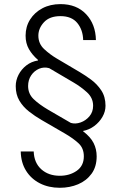

<svg xmlns="http://www.w3.org/2000/svg" viewBox="-20 -757 584 925"><path d="M442.1 -563.9H380.7Q379.6 -612.9 352.5 -646.1Q325.3 -679.3 271.3 -679.3Q219.1 -679.3 191.9 -650Q164.8 -620.7 164.8 -585.2Q164.8 -546.5 192.8 -520.4Q220.9 -494.3 252.8 -475.5L364.7 -409.4Q389.9 -394.5 418.7 -373.4Q447.4 -352.3 467.9 -321.6Q488.3 -290.8 488.3 -247.5Q488.3 -219.5 473.5 -193.9Q458.8 -168.3 434.3 -150Q409.8 -131.7 380.3 -126.1V-124.6Q416.5 -96.9 431.1 -67.6Q445.7 -38.4 445.7 -3.9Q445.7 46.2 421.2 79.9Q396.7 113.6 356.4 130.7Q316.1 147.7 268.1 147.7Q214.1 147.7 172.1 126.2Q130 104.8 105.5 65.5Q81 26.3 79.9 -27.3H142.4Q144.2 27.3 179 58.6Q213.8 89.8 268.1 89.8Q315.3 89.8 349.6 65.9Q383.9 41.9 383.9 -3.9Q383.9 -42.6 359 -66.1Q334.2 -89.5 293 -113.6L180.8 -178.6Q148.1 -197.4 119.5 -220Q90.9 -242.5 73.3 -272.2Q55.8 -301.8 55.8 -342Q55.8 -370 69.2 -396.5Q82.7 -422.9 106.9 -441.8Q131 -460.6 163 -465.6V-468.4Q135.7 -491.8 119.5 -520.1Q103.3 -548.3 103.3 -585.2Q103.3 -628.6 125 -663Q146.7 -697.4 184.5 -717.3Q222.3 -737.2 271.3 -737.2Q349.1 -737.2 394.9 -688.6Q440.7 -639.9 442.1 -563.9ZM428.6 -247.5Q428.6 -285.5 398.8 -312.5Q369 -339.5 334.2 -359.7L217 -428.6Q191.8 -435.7 168.3 -425.8Q144.9 -415.8 130.1 -393.8Q115.4 -371.8 115.4 -342.7Q115.4 -305.4 141.7 -279.8Q168 -254.3 212 -228.3L321.4 -164.8Q343.4 -158.4 368.3 -167.1Q393.1 -175.8 410.9 -196.7Q428.6 -217.7 428.6 -247.5Z"/></svg>

Font: Inter Zeller Light
Style: Regular
Weight: 300
Designer: Rasmus Andersson; Joe Bland
Foundry: zeller
Version: Version 3.015;git-dec3a8cb1